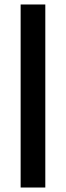

<svg xmlns="http://www.w3.org/2000/svg" viewBox="-20 -680 294 856"><path d="M72 156V-660H182V156Z"/></svg>

Font: Bricolage Grotesque 28pt SemiBold
Style: Regular
Weight: 600
Version: Version 1.001;gftools[0.9.33.dev8+g029e19f]